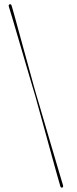

<svg xmlns="http://www.w3.org/2000/svg" viewBox="-20 -754 357 894"><path d="M145 -304.5Q149.5 -288 160.8 -247.2Q172 -206.5 186.8 -153.2Q201.5 -100 216.2 -46.2Q231 7.5 243 50.5Q255 93.5 261 113.5Q263.5 121 269.5 119.5Q275.5 117.5 273.5 109Q269 95 259.8 63.2Q250.5 31.5 238 -10.5Q225.5 -52.5 212.2 -98Q199 -143.5 186.5 -185.5Q174 -227.5 164.8 -259.5Q155.5 -291.5 151 -306Q146.5 -320.5 137.5 -353.2Q128.5 -386 116.8 -428.8Q105 -471.5 92.2 -517.8Q79.5 -564 67.8 -606.8Q56 -649.5 47.2 -681.8Q38.5 -714 34 -728Q31 -736 25 -734Q19 -732 21 -724Q27.5 -704 40.2 -660.5Q53 -617 68.8 -563Q84.5 -509 100.2 -455.8Q116 -402.5 128 -361.5Q140 -320.5 145 -304.5Z"/></svg>

Font: Fraunces 144pt S000 Light
Style: Regular
Weight: 300
Version: Version 1.000; ttfautohint (v1.8.3)